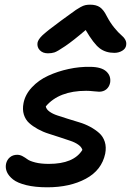

<svg xmlns="http://www.w3.org/2000/svg" viewBox="-20 -795 563 825"><path d="M186 -565.9Q164.1 -565.9 151.4 -578.9Q138.7 -591.8 141.1 -610.8Q143.6 -625 161.6 -642.6Q179.7 -660.2 242.2 -706.1Q257.3 -716.8 277.8 -731.9Q298.3 -747.1 306.2 -752.4Q314 -757.8 325.9 -764.4Q337.9 -771 346.7 -772.9Q355.5 -774.9 367.2 -774.9Q393.6 -774.9 409.4 -763.9Q425.3 -752.9 439 -725.1Q453.6 -697.3 471.2 -675.8Q488.8 -654.3 500.2 -645Q511.7 -635.7 518.1 -624.5Q524.4 -613.3 522 -600.1Q520 -585.9 505.1 -576.9Q490.2 -567.9 471.2 -567.9Q434.1 -567.9 408.2 -587.6Q382.3 -607.4 348.1 -666Q293.9 -619.6 260 -596.7Q226.1 -573.7 213.9 -569.8Q201.7 -565.9 186 -565.9ZM183.1 9.8Q130.9 9.8 93 0.5Q55.2 -8.8 36.1 -23.9Q17.1 -39.1 9.8 -55.9Q2.4 -72.8 5.9 -90.8Q9.8 -108.4 22.5 -119.1Q35.2 -129.9 54.2 -129.9Q65.9 -129.9 77.1 -123.8Q88.4 -117.7 98.1 -110.4Q107.9 -103 131.8 -96.9Q155.8 -90.8 189.9 -90.8Q296.9 -90.8 334 -150.9Q330.6 -163.1 316.7 -173.1Q302.7 -183.1 282.5 -189.9Q262.2 -196.8 237.8 -204.8Q213.4 -212.9 189.2 -220.5Q165 -228 142.8 -240.2Q120.6 -252.4 105 -266.6Q89.4 -280.8 82.5 -302.7Q75.7 -324.7 81.1 -352.1Q88.4 -389.2 117.2 -419.9Q146 -450.7 186.8 -469.5Q227.5 -488.3 274.7 -498.5Q321.8 -508.8 368.2 -507.8Q416 -507.3 437 -487.8Q458 -468.3 453.1 -439Q449.2 -421.4 436.8 -411.1Q424.3 -400.9 405.8 -400.9Q398.4 -400.9 382.3 -402.8Q366.2 -404.8 350.1 -404.8Q233.4 -404.8 176.8 -337.9Q178.7 -325.7 192.4 -315.7Q206.1 -305.7 226.1 -299.1Q246.1 -292.5 270.8 -284.7Q295.4 -276.9 320.3 -269.5Q345.2 -262.2 367.7 -250Q390.1 -237.8 406.5 -223.1Q422.9 -208.5 430.2 -185.8Q437.5 -163.1 432.1 -134.8Q417 -63.5 348.6 -26.9Q280.3 9.8 183.1 9.8Z"/></svg>

Font: Shantell Sans Normal
Style: Italic
Weight: 500
Italic angle: -11.31°
Designer: Stephen Nixon, Anya Danilova, Shantell Martin
Foundry: Arrow Type
Version: Version 1.006;[559af2be0]